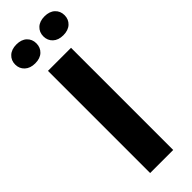

<svg xmlns="http://www.w3.org/2000/svg" viewBox="-340 -930 946 946"><g transform="rotate(-45 133.0 -457.0)"><path d="M213.9 0H53.2V-711.9H213.9ZM35.2 -782.2Q1 -782.2 -19 -800.8Q-39.1 -819.3 -39.1 -848.1Q-39.1 -877 -19 -895.5Q1 -914.1 35.2 -914.1Q69.8 -914.1 89.4 -895.5Q108.9 -877 108.9 -848.1Q108.9 -819.3 89.4 -800.8Q69.8 -782.2 35.2 -782.2ZM231 -782.2Q196.8 -782.2 177 -800.8Q157.2 -819.3 157.2 -848.1Q157.2 -877 177 -895.5Q196.8 -914.1 231 -914.1Q265.6 -914.1 285.4 -895.5Q305.2 -877 305.2 -848.1Q305.2 -819.3 285.4 -800.8Q265.6 -782.2 231 -782.2Z"/></g></svg>

Font: Creato Display ExtraBold
Style: Regular
Weight: 800
Version: Version 1.000